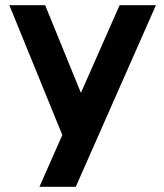

<svg xmlns="http://www.w3.org/2000/svg" viewBox="-20 -520 634 740"><path d="M441 -500H581L272 200H132ZM16 -500H154L358 0H220Z"/></svg>

Font: Uncut Sans Variable
Style: Regular
Weight: 400
Designer: Kasper Nordkvist
Foundry: UNCUT.wtf
Version: Version 1.303;Glyphs 3.1.2 (3151)